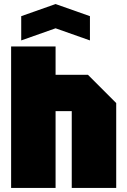

<svg xmlns="http://www.w3.org/2000/svg" viewBox="-20 -930 630 950"><path d="M35 0V-700H255V-560H415L555 -420V0H335V-380H255V0ZM85 -730V-850L255 -910L425 -850V-730L255 -790Z"/></svg>

Font: Tektur SemiCondensed Black
Style: Regular
Weight: 900
Width: 4
Designer: Adam Jagosz
Foundry: Adam Jagosz
Version: Version 1.005;gftools[0.9.30]